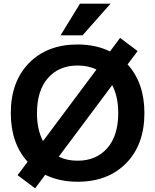

<svg xmlns="http://www.w3.org/2000/svg" viewBox="-20 -983 848 1049"><path d="M431 -790H311L417 -963H584ZM227 -28 172 46 76 -26 131 -99Q39 -200 39 -365Q39 -537 138.5 -638.5Q238 -740 404 -740Q503 -740 581 -702L636 -776L732 -704L677 -631Q769 -530 769 -365Q769 -193 669.5 -91.5Q570 10 404 10Q305 10 227 -28ZM301 -127Q345 -105 404 -105Q506 -105 566 -173.5Q626 -242 626 -365Q626 -455 593 -518ZM215 -212 507 -603Q463 -625 404 -625Q302 -625 242 -556.5Q182 -488 182 -365Q182 -275 215 -212Z"/></svg>

Font: M PLUS 1p
Style: Bold
Weight: 700
Version: Version 1.062